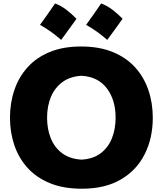

<svg xmlns="http://www.w3.org/2000/svg" viewBox="-20 -1102 962 1137"><path d="M465.3 15.6Q353.5 15.6 272.9 -18.3Q192.4 -52.2 140.6 -110.8Q88.9 -169.4 64 -245.1Q39.1 -320.8 39.1 -404.3Q39.1 -492.7 65.2 -569.3Q91.3 -646 143.6 -703.9Q195.8 -761.7 274.9 -794.2Q354 -826.7 460 -826.7Q567.9 -826.7 647.7 -793.9Q727.5 -761.2 780 -703.4Q832.5 -645.5 858.6 -568.8Q884.8 -492.2 884.8 -404.8Q884.8 -284.2 836.9 -189Q789.1 -93.8 695.6 -39.1Q602.1 15.6 465.3 15.6ZM462.9 -156.7Q531.7 -160.6 576.4 -194.6Q621.1 -228.5 642.8 -283.2Q664.6 -337.9 664.6 -404.8Q664.6 -510.7 612.5 -579.1Q560.5 -647.5 462.9 -653.3Q395.5 -649.4 350.1 -616.2Q304.7 -583 281.7 -528.3Q258.8 -473.6 258.8 -404.8Q258.8 -337.4 281 -282.7Q303.2 -228 348.4 -194.3Q393.6 -160.6 462.9 -156.7ZM579.1 -1081.6Q614.6 -1068.2 646.3 -1044Q678 -1019.8 705.9 -990.8Q683.9 -960.2 661.3 -928.8Q638.8 -897.4 615.1 -865.7Q587.7 -889.8 556.6 -912.4Q525.4 -935 490 -954.8Q513.6 -987.1 535.6 -1018.7Q557.7 -1050.4 579.1 -1081.6ZM306.2 -1081.6Q341.6 -1068.2 373.3 -1044Q405 -1019.8 433 -990.8Q410.9 -960.2 388.4 -928.8Q365.8 -897.4 342.2 -865.7Q314.8 -889.8 283.6 -912.4Q252.5 -935 217 -954.8Q240.7 -987.1 262.7 -1018.7Q284.7 -1050.4 306.2 -1081.6Z"/></svg>

Font: Pinar DS1 ExtraBold
Style: Regular
Weight: 800
Designer: Amin Abedi
Version: Version 3.000